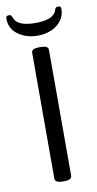

<svg xmlns="http://www.w3.org/2000/svg" viewBox="-83 -712 378 750"><g transform="rotate(-10 106.0 -337.0)"><path d="M106.2 -576.3Q62.2 -576.3 29.5 -599.3Q-3.2 -622.3 -3.2 -663.1Q-3.2 -674.6 7.9 -674.6Q12.7 -674.6 15.3 -673.2Q17.8 -671.8 18.8 -670Q19.8 -668.3 21.6 -663.7Q23.4 -659.1 25 -656Q40.8 -626.6 106.2 -626.6Q171.6 -626.6 187.5 -656Q188.7 -658.7 190.4 -663.7Q192.2 -668.6 193.2 -670.2Q194.2 -671.8 196.8 -673.2Q199.4 -674.6 203.7 -674.6Q210.5 -674.6 212.8 -672Q215.2 -669.4 215.2 -663.1Q215.2 -635.8 198.8 -615.3Q182.3 -594.9 158.1 -585.6Q134 -576.3 106.2 -576.3ZM103.8 1.6Q72.9 1.6 72.9 -15.5V-514.5Q72.9 -530.7 103.8 -530.7H109.4Q139.5 -530.7 139.5 -514.5V-15.5Q139.5 1.6 109.4 1.6Z"/></g></svg>

Font: Jaldi
Style: Regular
Weight: 400
Designer: Pablo Cosgaya and Nicolas Silva
Foundry: Omnibus-Type
Version: Version 1.001;PS 001.001;hotconv 1.0.70;makeotf.lib2.5.58329